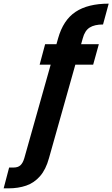

<svg xmlns="http://www.w3.org/2000/svg" viewBox="-160 -796 615 1051"><path d="M-140 235 -110 121H-85Q-62 121 -48.5 109Q-35 97 -27 70L158 -586Q186 -686 253.5 -731Q321 -776 435 -776L404 -662Q357 -662 330.5 -645Q304 -628 293 -586L108 70Q91 132 59 168.5Q27 205 -16.5 220Q-60 235 -114 235ZM57 -442 87 -554H381L350 -442Z"/></svg>

Font: DM Sans 36pt
Style: Bold Italic
Weight: 700
Italic angle: -10°
Designer: Colophon Foundry, Jonny Pinhorn
Foundry: Colophon Foundry
Version: Version 4.004;gftools[0.9.30]